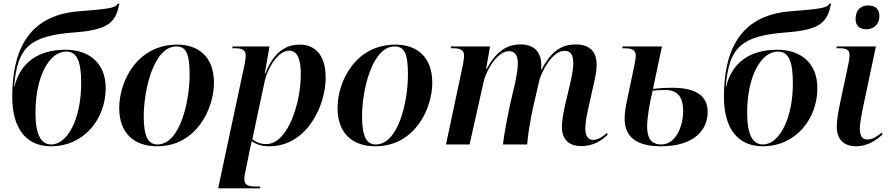

<svg xmlns="http://www.w3.org/2000/svg" viewBox="-20 -790 4865 1050"><path d="M259 10C439 10 558 -139 558 -308C558 -443 470 -518 338 -518C186 -518 90 -445 59 -316H57C75 -531 139 -594 390 -613C585 -627 613 -676 633 -770H623C613 -745 567 -741 408 -728C127 -705 47 -503 47 -260C47 -90 121 10 259 10ZM260 0C204 0 174 -54 174 -173C174 -373 250 -508 342 -508C402 -508 424 -453 424 -334C424 -146 352 0 260 0Z M839 10C1053 10 1150 -194 1150 -337C1150 -485 1060 -546 949 -546C732 -546 632 -348 632 -199C632 -59 716 10 839 10ZM841 0C791 0 766 -42 766 -154C766 -298 821 -536 944 -536C996 -536 1017 -500 1017 -383C1017 -233 964 0 841 0Z M1317 -435 1173 240H1402L1404 230H1379C1341 230 1316 224 1316 189C1316 176 1321 152 1324 139L1345 35C1350 12 1352 0 1357 -18C1381 -1 1409 10 1452 10C1661 10 1761 -215 1761 -365C1761 -488 1704 -546 1620 -546C1523 -546 1469 -482 1431 -389H1428L1454 -536H1252L1250 -526H1265C1303 -526 1324 -518 1324 -484C1324 -477 1321 -459 1317 -435ZM1436 -2C1398 -2 1374 -17 1360 -29L1428 -348C1442 -411 1498 -513 1561 -513C1611 -513 1625 -457 1625 -383C1625 -226 1554 -2 1436 -2Z M2033 10C2247 10 2344 -194 2344 -337C2344 -485 2254 -546 2143 -546C1926 -546 1826 -348 1826 -199C1826 -59 1910 10 2033 10ZM2035 0C1985 0 1960 -42 1960 -154C1960 -298 2015 -536 2138 -536C2190 -536 2211 -500 2211 -383C2211 -233 2158 0 2035 0Z M3159 9C3226 9 3272 -23 3304 -54L3298 -62C3278 -44 3251 -25 3224 -25C3196 -25 3181 -47 3181 -87C3181 -116 3187 -150 3195 -187L3225 -322C3233 -357 3243 -402 3243 -437C3243 -498 3213 -547 3129 -547C3043 -547 2991 -502 2941 -409H2939C2939 -416 2940 -426 2940 -435C2940 -496 2910 -547 2827 -547C2751 -547 2694 -509 2640 -411H2638L2660 -536H2446L2445 -526H2459C2495 -526 2518 -518 2518 -485C2518 -476 2515 -456 2512 -438L2419 0H2548L2625 -344C2637 -399 2697 -510 2763 -510C2804 -510 2812 -476 2812 -442C2812 -412 2802 -359 2793 -319L2770 -221C2757 -160 2734 -45 2731 0H2863C2865 -41 2882 -144 2894 -197L2930 -353C2944 -403 3001 -512 3067 -512C3113 -512 3115 -470 3115 -441C3115 -402 3101 -346 3095 -320L3071 -218C3059 -166 3053 -128 3053 -96C3053 -31 3088 9 3159 9Z M3595 10C3777 10 3850 -80 3850 -178C3850 -265 3788 -310 3656 -310C3611 -310 3579 -307 3551 -304L3600 -536H3385L3383 -526H3397C3435 -526 3457 -517 3457 -485C3457 -476 3454 -456 3449 -432L3408 -236C3402 -207 3396 -174 3396 -141C3396 -41 3461 10 3595 10ZM3597 0C3541 0 3519 -35 3519 -97C3519 -150 3532 -221 3549 -294C3564 -296 3589 -298 3617 -298C3684 -298 3716 -262 3716 -182C3716 -106 3679 0 3597 0Z M4151 10C4331 10 4450 -139 4450 -308C4450 -443 4362 -518 4230 -518C4078 -518 3982 -445 3951 -316H3949C3967 -531 4031 -594 4282 -613C4477 -627 4505 -676 4525 -770H4515C4505 -745 4459 -741 4300 -728C4019 -705 3939 -503 3939 -260C3939 -90 4013 10 4151 10ZM4152 0C4096 0 4066 -54 4066 -173C4066 -373 4142 -508 4234 -508C4294 -508 4316 -453 4316 -334C4316 -146 4244 0 4152 0Z M4718 -630C4753 -630 4789 -651 4789 -703C4789 -746 4761 -760 4728 -760C4690 -760 4659 -739 4659 -686C4659 -646 4684 -630 4718 -630ZM4661 10C4725 10 4776 -25 4807 -56L4801 -64C4778 -45 4753 -27 4723 -27C4695 -27 4683 -47 4682 -87C4682 -111 4691 -161 4697 -190L4770 -536H4556L4554 -526H4570C4608 -526 4626 -519 4626 -487C4626 -476 4624 -462 4621 -447L4575 -230C4565 -183 4556 -137 4556 -97C4556 -29 4594 10 4661 10Z"/></svg>

Font: Noto Serif Display SemiBold
Style: Italic
Weight: 600
Italic angle: -12°
Designer: Monotype Design Team
Foundry: Monotype Imaging Inc.
Version: Version 2.009